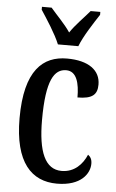

<svg xmlns="http://www.w3.org/2000/svg" viewBox="-55 -804 516 852"><g transform="rotate(5 203.5 -378.0)"><path d="M182 -606H273C290 -651 332 -715 357 -753V-766H314C287 -734 251 -699 227 -663C203 -699 167 -734 140 -766H97V-753C122 -715 164 -651 182 -606ZM231 10C339 10 376 -48 376 -91C376 -111 369 -122 358 -130C340 -87 304 -48 247 -48C173 -48 141 -125 141 -266C141 -444 176 -495 229 -495C276 -495 289 -442 289 -379C355 -379 377 -399 377 -444C377 -507 325 -547 228 -547C122 -547 41 -480 41 -265C41 -68 118 10 231 10Z"/></g></svg>

Font: Noto Serif Armenian ExtraCondensed Medium
Style: Regular
Weight: 500
Width: 2
Designer: Monotype Design Team
Foundry: Monotype Imaging Inc.
Version: Version 2.008